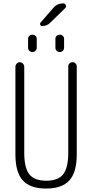

<svg xmlns="http://www.w3.org/2000/svg" viewBox="-20 -1095 540 1125"><path d="M304.7 -868.2Q304.7 -877.9 312 -884.8Q319.3 -891.6 330.1 -891.6Q340.8 -891.6 348.1 -884.8Q355.5 -877.9 355.5 -868.2V-815.4Q355.5 -804.7 347.7 -797.4Q339.8 -790 330.1 -790Q320.3 -790 312.5 -796.9Q304.7 -803.7 304.7 -815.4ZM144.5 -868.2Q144.5 -877.9 151.9 -884.8Q159.2 -891.6 169.9 -891.6Q180.7 -891.6 188 -884.8Q195.3 -877.9 195.3 -868.2V-815.4Q195.3 -804.7 187.5 -797.4Q179.7 -790 169.9 -790Q160.2 -790 152.3 -796.9Q144.5 -803.7 144.5 -815.4ZM351.6 -1075.2Q360.4 -1075.2 365.2 -1065.4Q370.1 -1055.7 363.3 -1048.8L273.4 -960.9Q254.9 -942.4 226.6 -942.4Q218.8 -942.4 215.8 -949.7Q212.9 -957 217.8 -962.9L291 -1046.9Q313.5 -1075.2 351.6 -1075.2ZM70.3 -190.4V-704.1Q70.3 -713.9 78.1 -722.2Q85.9 -730.5 96.2 -730.5Q106.4 -730.5 114.3 -722.2Q122.1 -713.9 122.1 -704.1V-200.2Q122.1 -111.3 151.9 -73.7Q181.6 -36.1 251 -36.1Q320.3 -36.1 350.1 -73.7Q379.9 -111.3 379.9 -200.2V-705.1Q379.9 -715.8 386.7 -723.1Q393.6 -730.5 404.8 -730.5Q416 -730.5 422.9 -723.1Q429.7 -715.8 429.7 -705.1V-190.4Q429.7 -85 386.2 -37.6Q342.8 9.8 250 9.8Q157.2 9.8 113.8 -37.6Q70.3 -85 70.3 -190.4Z"/></svg>

Font: Rounded-X Mgen+ 1m light
Style: Regular
Weight: 200
Designer: [Source Han Sans]
Ryoko NISHIZUKA  (kana & ideographs); Paul D. Hunt (Latin, Greek & Cyrillic); Wenlong ZHANG  (bopomofo
Version: Version 1.059.20150602